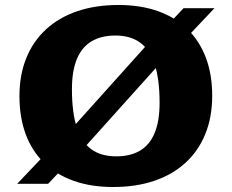

<svg xmlns="http://www.w3.org/2000/svg" viewBox="-20 -737 929 770"><path d="M234 -184 591 -581.5 640 -623.5 716 -704H840L707 -563.5L655 -520L298 -122.5L249 -80L173 0H49L182 -140ZM455 -717Q544.5 -717 614.2 -692Q684 -667 732.2 -619.8Q780.5 -572.5 805.8 -505.2Q831 -438 831 -353Q831 -267.5 803.5 -199.8Q776 -132 724.2 -84.5Q672.5 -37 599.2 -12Q526 13 434 13Q344.5 13 274.8 -12Q205 -37 156.5 -84.2Q108 -131.5 83 -199Q58 -266.5 58 -351.5Q58 -436.5 85.5 -504.2Q113 -572 164.8 -619.5Q216.5 -667 289.8 -692Q363 -717 455 -717ZM446 -110Q503 -110 541.5 -132.8Q580 -155.5 600 -203.2Q620 -251 620 -325Q620 -416.5 601.2 -476.2Q582.5 -536 543.2 -565.2Q504 -594.5 443 -594.5Q386.5 -594.5 347.5 -571.5Q308.5 -548.5 288.5 -500.8Q268.5 -453 268.5 -379Q268.5 -288 287.2 -228.2Q306 -168.5 345.2 -139.2Q384.5 -110 446 -110Z"/></svg>

Font: Newsreader 7pt
Style: Bold
Weight: 700
Designer: Hugues Gentile
Foundry: Production Type
Version: Version 1.003